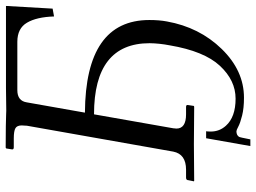

<svg xmlns="http://www.w3.org/2000/svg" viewBox="-130 -556 880 659"><g transform="rotate(-90 309.5 -226.0)"><path d="M565.9 -92.8Q545.9 19 471.4 95.5Q397 171.9 304.2 171.9Q268.1 171.9 242.9 165.5Q217.8 159.2 205.3 152.6Q192.9 146 189 146Q175.8 146 169.9 154.8Q168 157.7 161.1 193.8H138.2L165 42H189Q188 46.9 188 58.1Q188 87.9 208 109.9Q237.8 143.1 300.8 143.1Q363.8 143.1 413.8 89.1Q463.9 35.2 483.9 -83Q490.7 -118.2 491.2 -151.9Q491.2 -342.8 247.1 -342.8L199.2 -70.8Q199.2 -68.8 198.7 -64.9Q198.2 -61 198.2 -60.1Q198.2 -26.9 247.1 -26.9H272.9Q280.8 -26.9 278.8 -19L275.9 0L272.9 1Q181.2 0 145 0L19 1L17.1 0L21 -19Q21 -26.9 29.8 -26.9H57.1Q110.4 -26.9 119.1 -70.8L208 -573.2Q208 -577.1 208.5 -583Q209 -588.9 209 -590.8Q209 -606.9 199.5 -612.5Q189.9 -618.2 164.1 -618.2H133.8Q125 -618.2 127 -626L129.9 -644L132.8 -646Q176.8 -646 206.3 -645.5Q235.8 -645 245.8 -644.5Q255.9 -644 259.8 -644L337.9 -645H619.1L609.9 -484.9L583 -480Q581.1 -540 561.5 -573Q542 -606 496.1 -606H330.1Q293 -606 288.1 -573.2L252.9 -374Q570.8 -372.1 570.8 -152.8Q570.8 -118.7 565.9 -92.8Z"/></g></svg>

Font: Linux Libertine
Style: Italic
Weight: 400
Italic angle: -12°
Designer: Philipp H. Poll
Foundry: Philipp H. Poll
Version: Version 5.1.6 ; ttfautohint (v0.9)